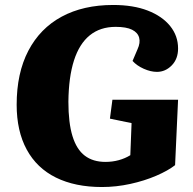

<svg xmlns="http://www.w3.org/2000/svg" viewBox="-20 -738 777 772"><path d="M696 -337 684 -74Q656 -52 608.5 -31.5Q561 -11 504 1.5Q447 14 390 14Q282 14 205 -24Q128 -62 87.5 -136.5Q47 -211 47 -317Q47 -444 94 -534Q141 -624 228 -671Q315 -718 435 -718Q516 -718 574 -695.5Q632 -673 664 -633.5Q696 -594 696 -543Q696 -501 670.5 -475Q645 -449 611 -449Q586 -449 558 -461.5Q530 -474 513 -493L533 -540Q545 -566 539.5 -586.5Q534 -607 511 -618.5Q488 -630 445 -630Q383 -630 341 -596Q299 -562 277.5 -495Q256 -428 255 -329Q255 -244 271.5 -190.5Q288 -137 321 -112Q354 -87 404 -87Q432 -87 457.5 -94Q483 -101 504 -114L509 -243L422 -261L432 -337Z"/></svg>

Font: Literata 18pt ExtraBold
Style: Italic
Weight: 800
Italic angle: -2°
Designer: Latin by Veronika Burian and Jose Scaglione. Greek by Irene Vlachou. Cyrillic by Vera Evstafieva
Foundry: TypeTogether
Version: Version 3.103;gftools[0.9.29]